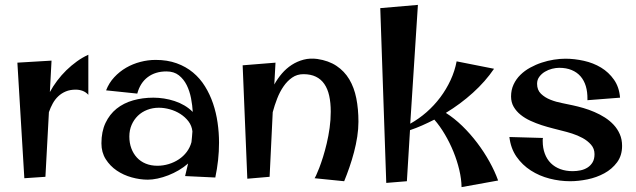

<svg xmlns="http://www.w3.org/2000/svg" viewBox="-20 -723 2589 782"><path d="M189.9 -476.1 183.1 -348.1Q195.8 -371.6 212.9 -394.3Q230 -417 250.2 -436.8Q270.5 -456.5 293.2 -472.9Q315.9 -489.3 339.8 -500V-336.9Q329.6 -348.1 316.4 -353Q303.2 -357.9 288.1 -357.9Q265.6 -357.9 248 -350.6Q230.5 -343.3 217.3 -330.8Q204.1 -318.4 194.8 -301.5Q185.5 -284.7 179.2 -266.1L165 -2.9L79.1 2.9L50.8 -467.8Z M733.9 -5.9 746.1 -57.1Q729 -42 708.3 -29.8Q687.5 -17.6 665.5 -9Q643.6 -0.5 621.8 4.2Q600.1 8.8 582 8.8Q550.3 8.8 516.6 -0.5Q482.9 -9.8 455.6 -28.3Q428.2 -46.9 410.6 -74.7Q393.1 -102.5 393.1 -139.2Q393.1 -187 409.7 -222.2Q426.3 -257.3 454.8 -280.3Q483.4 -303.2 522 -314.2Q560.5 -325.2 605 -325.2Q626 -325.2 647.9 -321.8Q669.9 -318.4 690.9 -311.5Q711.9 -304.7 731 -293.5Q750 -282.2 765.1 -267.1Q763.7 -293.5 758.1 -322.8Q752.4 -352.1 740.5 -376.2Q728.5 -400.4 708.5 -416.3Q688.5 -432.1 657.7 -432.1Q612.8 -432.1 581.8 -408.9Q550.8 -385.7 539.1 -341.8L412.1 -355Q423.8 -385.3 445.3 -408.4Q466.8 -431.6 493.9 -447.3Q521 -462.9 551.8 -470.9Q582.5 -479 613.8 -479Q661.6 -479 699.5 -465.3Q737.3 -451.7 766.1 -427.7Q794.9 -403.8 814.9 -371.3Q835 -338.9 847.7 -301.5Q860.4 -264.2 866.2 -223.4Q872.1 -182.6 872.1 -142.1Q872.1 -106 868.2 -70.6Q864.3 -35.2 856.9 0ZM759.8 -144Q761.2 -155.3 762 -166Q762.7 -176.8 763.7 -188Q761.2 -210.9 747.6 -228.8Q733.9 -246.6 714.4 -259Q694.8 -271.5 671.9 -277.8Q648.9 -284.2 627 -284.2Q601.6 -284.2 579.6 -275.6Q557.6 -267.1 541.5 -251.5Q525.4 -235.8 516.1 -214.4Q506.8 -192.9 506.8 -167Q506.8 -140.6 514.9 -118.9Q522.9 -97.2 537.6 -81.3Q552.2 -65.4 573.5 -56.6Q594.7 -47.9 621.1 -47.9Q644.5 -47.9 667 -54.7Q689.5 -61.5 708.3 -74Q727.1 -86.4 740.5 -104.2Q753.9 -122.1 759.8 -144Z M1102.1 -467.8 1097.2 -378.9Q1110.4 -402.8 1128.2 -423.6Q1146 -444.3 1168.2 -458.7Q1190.4 -473.1 1216.6 -480Q1242.7 -486.8 1272 -482.9Q1318.4 -476.1 1350.6 -454.6Q1382.8 -433.1 1402.6 -399.9Q1422.4 -366.7 1431.2 -322.8Q1439.9 -278.8 1439.9 -227.1Q1439.9 -198.2 1435.1 -166.5Q1430.2 -134.8 1421.9 -103.3Q1413.6 -71.8 1403.1 -41.5Q1392.6 -11.2 1381.8 15.1L1261.2 2.9Q1262.2 2.4 1267.6 -8.8Q1272.9 -20 1280.3 -39.1Q1287.6 -58.1 1295.7 -83.7Q1303.7 -109.4 1310.8 -139.2Q1317.9 -168.9 1322.5 -201.9Q1327.1 -234.9 1327.1 -268.1Q1327.1 -304.7 1320.8 -333Q1314.5 -361.3 1301 -380.9Q1287.6 -400.4 1266.6 -410.6Q1245.6 -420.9 1215.8 -420.9Q1189.9 -420.9 1169.9 -407Q1149.9 -393.1 1134.8 -371.1Q1119.6 -349.1 1108.9 -321.5Q1098.1 -293.9 1090.8 -266.1L1078.1 -2.9L987.3 4.9L968.3 -457Z M1682.1 -703.1 1650.9 -219.2Q1686 -238.8 1717.3 -266.1Q1748.5 -293.5 1773.2 -326.4Q1797.9 -359.4 1815.2 -396.7Q1832.5 -434.1 1839.8 -473.1L1992.2 -442.9Q1957 -391.1 1906.2 -345.2Q1855.5 -299.3 1795.9 -263.2Q1830.1 -241.7 1862.8 -210Q1895.5 -178.2 1923.6 -141.1Q1951.7 -104 1973.6 -64.5Q1995.6 -24.9 2008.8 12.2L1859.9 39.1Q1859.4 5.9 1850.6 -31.2Q1841.8 -68.4 1826.9 -105Q1812 -141.6 1792 -175.5Q1772 -209.5 1749 -235.8Q1724.1 -223.1 1699.5 -212.2Q1674.8 -201.2 1649.9 -192.9L1637.2 15.1L1553.2 22L1528.8 -689.9Z M2302.2 15.1Q2260.3 15.1 2218.5 4.4Q2176.8 -6.3 2142.1 -28.6Q2107.4 -50.8 2083.7 -84.7Q2060.1 -118.7 2054.7 -165L2191.4 -161.1Q2190.4 -158.2 2190.4 -155Q2190.4 -151.9 2190.4 -148.9Q2190.4 -120.1 2199 -97.2Q2207.5 -74.2 2223.6 -58.3Q2239.7 -42.5 2262.2 -34.2Q2284.7 -25.9 2312.5 -25.9Q2329.1 -25.9 2345 -29.3Q2360.8 -32.7 2373.3 -40.8Q2385.7 -48.8 2393.6 -62Q2401.4 -75.2 2401.4 -95.2Q2401.4 -117.7 2387.2 -133.8Q2373 -149.9 2352.8 -160.9Q2332.5 -171.9 2310.3 -179Q2288.1 -186 2271.5 -189.9Q2254.4 -194.3 2232.2 -200Q2210 -205.6 2186.5 -213.1Q2163.1 -220.7 2140.6 -231Q2118.2 -241.2 2100.6 -255.4Q2083 -269.5 2072.3 -287.8Q2061.5 -306.2 2061.5 -330.1Q2061.5 -356.9 2071.8 -378.9Q2082 -400.9 2099.4 -418Q2116.7 -435.1 2139.4 -447.5Q2162.1 -460 2186.5 -468Q2210.9 -476.1 2235.8 -480Q2260.7 -483.9 2282.7 -483.9Q2319.8 -483.9 2358.2 -475.3Q2396.5 -466.8 2428 -447.8Q2459.5 -428.7 2480.7 -398.4Q2502 -368.2 2505.4 -325.2L2372.6 -314.9V-319.8Q2373 -348.6 2366 -372.1Q2358.9 -395.5 2344.5 -412.1Q2330.1 -428.7 2308.3 -437.7Q2286.6 -446.8 2257.3 -446.8Q2244.1 -446.8 2228.5 -442.9Q2212.9 -439 2199.5 -430.9Q2186 -422.9 2176.8 -410.6Q2167.5 -398.4 2167.5 -381.8Q2167.5 -356.4 2183.3 -341.1Q2199.2 -325.7 2222.2 -316.7Q2245.1 -307.6 2270 -303Q2294.9 -298.3 2313.5 -293.9Q2333.5 -289.6 2356.2 -283Q2378.9 -276.4 2401.1 -266.8Q2423.3 -257.3 2443.6 -244.4Q2463.9 -231.4 2479.5 -214.6Q2495.1 -197.8 2504.4 -176.5Q2513.7 -155.3 2513.7 -128.9Q2513.7 -89.4 2493.2 -61.8Q2472.7 -34.2 2441.2 -17.1Q2409.7 0 2372.6 7.6Q2335.4 15.1 2302.2 15.1Z"/></svg>

Font: Original Surfer
Style: Regular
Weight: 400
Designer: Astigmatic (AOETI)
Foundry: Astigmatic (AOETI)
Version: Version 1.001